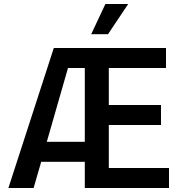

<svg xmlns="http://www.w3.org/2000/svg" viewBox="-20 -940 920 960"><path d="M404 -131H186L148 0H22L249 -700H810V-600H524V-415H785V-315H524V-100H825V0H404ZM404 -231V-600H320L214 -231ZM507 -920H621L520 -769H436Z"/></svg>

Font: Moderustic Med
Style: Regular
Weight: 500
Designer: Tural Alisoy
Foundry: TAFT Foundry
Version: Version 2.110